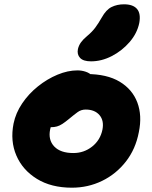

<svg xmlns="http://www.w3.org/2000/svg" viewBox="-20 -860 704 892"><path d="M314 12Q218 12 151.5 -29Q85 -70 56 -137.5Q27 -205 43 -286Q53 -335 83 -379.5Q113 -424 156 -458.5Q199 -493 247 -513Q295 -533 340 -533Q360 -533 379 -526.5Q398 -520 409.5 -506.5Q421 -493 417 -470Q408 -430 385 -399Q362 -368 308 -352Q288 -347 267.5 -332.5Q247 -318 232 -299Q217 -280 213 -259Q203 -210 232 -179.5Q261 -149 321 -149Q370 -149 408 -179Q446 -209 456 -258Q464 -300 442 -325.5Q420 -351 378 -351Q357 -351 340.5 -339Q324 -327 300 -307Q283 -293 270 -284.5Q257 -276 244.5 -272.5Q232 -269 216 -269Q197 -269 179.5 -289.5Q162 -310 171 -355Q177 -386 199.5 -415Q222 -444 253 -466.5Q284 -489 318 -502.5Q352 -516 382 -516Q477 -516 536 -480.5Q595 -445 618 -384Q641 -323 625 -246Q610 -167 564.5 -109Q519 -51 454 -19.5Q389 12 314 12ZM403 -575Q367 -575 352 -591Q337 -607 342 -632Q346 -649 356 -663Q366 -677 384 -692Q408 -712 422.5 -731.5Q437 -751 453 -779Q473 -815 498.5 -827.5Q524 -840 556 -840Q598 -840 616.5 -818.5Q635 -797 627 -753Q617 -705 582 -664.5Q547 -624 499.5 -599.5Q452 -575 403 -575Z"/></svg>

Font: Shantell Sans ExtraBold
Style: Italic
Weight: 800
Italic angle: -11°
Designer: Stephen Nixon, Anya Danilova, Shantell Martin
Foundry: Arrow Type
Version: Version 1.011;[c5ecc13dd]